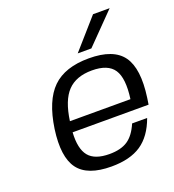

<svg xmlns="http://www.w3.org/2000/svg" viewBox="-130 -801 825 912"><g transform="rotate(-20 282.5 -345.0)"><path d="M160 -206Q155 -124 185.5 -86.5Q216 -49 290 -49Q348 -49 382.5 -72Q417 -95 440 -149H516Q486 -66 429.5 -28Q373 10 279 10Q158 10 112 -52Q66 -114 85 -250Q105 -387 168 -448.5Q231 -510 352 -510Q476 -510 522.5 -445.5Q569 -381 549 -239L544 -206ZM472 -260Q486 -362 456.5 -406.5Q427 -451 346 -451Q266 -451 223 -406Q180 -361 166 -260ZM311 -550 443 -700H527L380 -550Z"/></g></svg>

Font: Fivo Sans Modern
Style: Italic
Weight: 400
Designer: Alexander Slobzheninov
Foundry: Alexander Slobzheninov
Version: 1.0